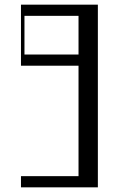

<svg xmlns="http://www.w3.org/2000/svg" viewBox="-20 -804 510 824"><path d="M70 -48H317V-522H70V-784H400V0H70ZM317 -570V-736H85V-570Z"/></svg>

Font: Facade Sud
Style: Regular
Weight: 100
Designer: Éléonore Fines
Foundry: Velvetyne Type Foundry
Version: Version 1.001;Glyphs 3.2 (3202)